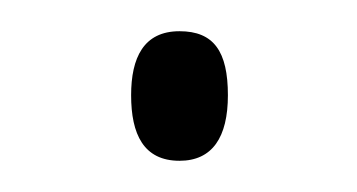

<svg xmlns="http://www.w3.org/2000/svg" viewBox="-20 -96 229 123"><path d="M64 -35C64 -10 72 7 95 7C116 7 126 -8 126 -35C126 -63 117 -76 95 -76C72 -76 64 -59 64 -35Z"/></svg>

Font: Noto Sans Thai Looped ExtraCondensed ExtraLight
Style: Regular
Weight: 200
Width: 2
Designer: Sasikarn Vongin, Ben Mitchell
Foundry: The Fontpad Ltd
Version: Version 1.001